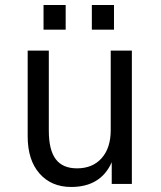

<svg xmlns="http://www.w3.org/2000/svg" viewBox="-20 -731 640 763"><path d="M263 12Q184 12 137 -41.5Q90 -95 90 -189V-530H174V-212Q174 -135 201.5 -98.5Q229 -62 286 -62Q348 -62 384 -102.5Q420 -143 420 -214V-530H504V0H424V-86Q380 12 263 12ZM153 -613V-711H241V-613ZM345 -613V-711H433V-613Z"/></svg>

Font: Geist Mono
Style: Regular
Weight: 400
Monospace: yes
Designer: Basement.studio, Andrés Briganti, Mateo Zaragoza
Foundry: Basement.studio, Vercel, Andrés Briganti, Guido Ferreyra, Mateo Zaragoza
Version: Version 1.500; ttfautohint (v1.8.4.7-5d5b)